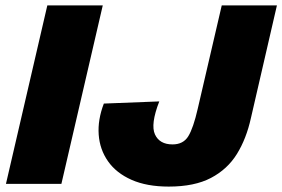

<svg xmlns="http://www.w3.org/2000/svg" viewBox="-20 -680 1044 710"><path d="M360 -660 207 0H2L155 -660ZM604 10Q523 10 466.5 -15Q410 -40 379.5 -83.5Q349 -127 345 -182Q341 -237 364 -297L569 -305Q536 -220 553 -183Q570 -146 618 -146Q658 -146 676.5 -176.5Q695 -207 711 -277L800 -660H1004L908 -244Q891 -167 856 -110.5Q821 -54 760 -22Q699 10 604 10Z"/></svg>

Font: Work Sans ExtraBold
Style: Italic
Weight: 800
Italic angle: -13°
Designer: Wei Huang
Foundry: Wei Huang
Version: Version 2.012; ttfautohint (v1.8.3)